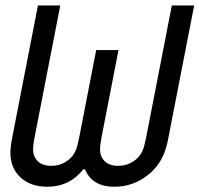

<svg xmlns="http://www.w3.org/2000/svg" viewBox="-20 -687 745 717"><path d="M353.5 -130.9Q353.5 -101.6 371.4 -84.6Q389.3 -67.7 421.9 -67.7Q452.5 -67.7 477.2 -83.7Q502 -99.6 513 -125.7Q518.9 -140 525.4 -171.9L621.7 -666.7H705.1L608.7 -171.9Q602.2 -136.1 590.5 -108.7Q567.7 -56 517.6 -22.8Q467.4 10.4 406.9 10.4Q324.2 10.4 297.5 -54.7H291Q239.6 10.4 156.9 10.4Q93.8 10.4 56.3 -24.7Q18.9 -59.9 18.9 -117.2Q18.9 -139.3 25.4 -171.9L121.7 -666.7H205.1L108.7 -171.9Q103.5 -143.2 103.5 -130.9Q103.5 -101.6 121.4 -84.6Q139.3 -67.7 171.9 -67.7Q202.5 -67.7 227.2 -83.7Q252 -99.6 263 -125.7Q268.9 -140 275.4 -171.9L339.2 -500H422.5L358.7 -171.9Q353.5 -143.2 353.5 -130.9Z"/></svg>

Font: Monoid
Style: Italic
Weight: 400
Width: 4
Italic angle: -11°
Monospace: yes
Version: Version 0.61